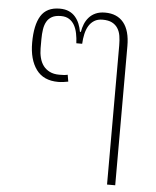

<svg xmlns="http://www.w3.org/2000/svg" viewBox="-52 -595 666 819"><g transform="rotate(5 280.5 -185.0)"><path d="M437 -416Q437 -438 434 -456.5Q431 -475 422 -489Q413 -503 397.5 -511Q382 -519 357 -519Q336 -519 321.5 -510Q307 -501 298 -486Q289 -471 284.5 -451Q280 -431 279 -409H254Q253 -431 249 -451Q245 -471 236.5 -486Q228 -501 214 -510Q200 -519 179 -519Q155 -519 140.5 -511Q126 -503 118 -489Q110 -475 107 -455.5Q104 -436 104 -413V-374Q104 -353 109 -333.5Q114 -314 124.5 -300Q135 -286 152 -277.5Q169 -269 193 -269Q204 -269 212.5 -269.5Q221 -270 229 -272L234 -243Q225 -241 213 -239.5Q201 -238 191 -238Q128 -238 97 -280.5Q66 -323 66 -395Q66 -471 90.5 -510.5Q115 -550 171 -550Q194 -550 210.5 -542.5Q227 -535 238 -522Q249 -509 255.5 -493Q262 -477 265 -459H269Q272 -477 278.5 -493Q285 -509 296.5 -522Q308 -535 325 -542.5Q342 -550 365 -550Q417 -550 444.5 -516Q472 -482 472 -416V180H437Z"/></g></svg>

Font: IBM Plex Sans Thai ExtLt
Style: Regular
Weight: 200
Designer: Mike Abbink, Paul van der Laan, Pieter van Rosmalen, Ben Mitchell, Mark Frömberg
Foundry: Bold Monday
Version: Version 1.2